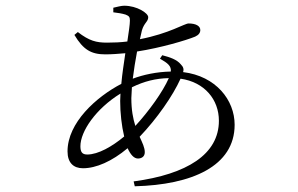

<svg xmlns="http://www.w3.org/2000/svg" viewBox="-20 -592 1040 671"><path d="M240 -470C271 -418 299 -402 348 -402C371 -402 395 -404 418 -406C413 -371 407 -334 404 -299C316 -253 216 -163 216 -63C216 -23 237 -4 270 -4C316 -4 371 -28 426 -74C436 -52 448 -38 462 -38C474 -38 486 -44 486 -60C486 -76 478 -92 468 -114C529 -178 584 -257 611 -317C695 -305 745 -244 745 -170C745 -53 634 17 447 42L451 59C650 54 800 -11 800 -156C800 -242 735 -326 620 -340C623 -350 621 -358 612 -367C598 -384 574 -392 547 -399L539 -387C567 -371 579 -361 577 -342C528 -341 481 -331 444 -317C448 -348 453 -381 459 -412C543 -425 630 -451 662 -464C675 -470 680 -478 680 -487C680 -501 665 -510 639 -510C625 -510 572 -475 469 -455L476 -486C484 -513 498 -516 498 -532C498 -546 459 -572 414 -572C404 -572 389 -568 376 -565V-549C392 -547 406 -545 419 -541C431 -536 434 -533 434 -520C434 -507 430 -480 425 -447C402 -444 378 -443 354 -443C317 -443 292 -449 252 -480ZM570 -319C549 -271 500 -203 453 -152C445 -177 439 -208 439 -249L441 -287C484 -308 524 -318 570 -319ZM414 -115C372 -80 323 -52 285 -52C267 -52 261 -61 261 -81C261 -133 315 -212 401 -265L400 -239C400 -198 405 -152 414 -115Z"/></svg>

Font: Noto Serif CJK HK Light
Style: Regular
Weight: 300
Designer: Ryoko NISHIZUKA 西塚涼子 (kana & ideographs); Frank Grießhammer (Latin, Greek & Cyrillic); Wenlong ZHANG 张文龙 (bopomofo); San
Foundry: Adobe
Version: Version 2.001;hotconv 1.1.0;makeotfexe 2.6.0